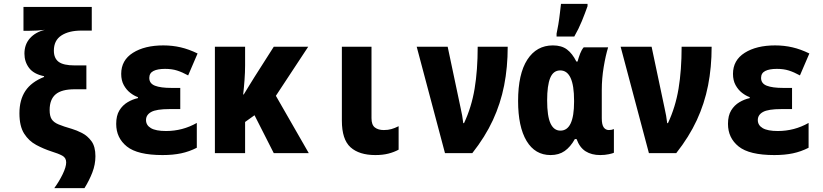

<svg xmlns="http://www.w3.org/2000/svg" viewBox="-20 -796 4280 998"><path d="M262 182Q287 148 305.5 110Q324 72 324 48Q324 24 303.5 13Q283 2 247 -9Q207 -22 168.5 -42.5Q130 -63 105.5 -101.5Q81 -140 81 -207Q81 -277 112 -323.5Q143 -370 209 -396V-400Q155 -411 131 -443Q107 -475 107 -517Q107 -565 135.5 -597Q164 -629 213 -641Q174 -636 132 -636H102V-760H457V-637H403Q338 -637 299 -611.5Q260 -586 260 -533Q260 -493 285 -474.5Q310 -456 368 -456H429V-332H368Q300 -332 269 -305.5Q238 -279 238 -224Q238 -193 248.5 -176.5Q259 -160 284 -149.5Q309 -139 354 -126Q378 -119 406.5 -104.5Q435 -90 455.5 -62Q476 -34 476 16Q476 59 460 100.5Q444 142 419 182Z M825 10Q695 10 639.5 -34.5Q584 -79 584 -152Q584 -195 600.5 -222Q617 -249 643 -264.5Q669 -280 697 -286V-291Q677 -298 657 -313.5Q637 -329 623.5 -353.5Q610 -378 610 -412Q610 -483 671 -521.5Q732 -560 829 -560Q876 -560 919 -550Q962 -540 1007 -518L958 -404Q927 -421 900 -429.5Q873 -438 838 -438Q799 -438 777.5 -427Q756 -416 756 -391Q756 -362 785.5 -350.5Q815 -339 871 -339H917V-229H861Q793 -229 766 -214Q739 -199 739 -172Q739 -145 764.5 -130Q790 -115 843 -115Q929 -115 1003 -157V-28Q964 -8 921.5 1Q879 10 825 10Z M1097 0V-553H1254V-456Q1254 -421 1251 -380Q1248 -339 1244 -305H1247Q1261 -328 1274.5 -350Q1288 -372 1303 -396L1403 -553H1582L1414 -298L1585 0H1403L1303 -197L1254 -162V0Z M1931 10Q1847 10 1802 -30.5Q1757 -71 1757 -169V-553H1911V-182Q1911 -147 1928.5 -133.5Q1946 -120 1975 -120Q1997 -120 2014.5 -125Q2032 -130 2052 -140V-18Q2028 -5 1998.5 2.5Q1969 10 1931 10Z M2293 0 2146 -553H2307L2374 -236Q2384 -193 2388 -156H2392Q2431 -239 2447 -335Q2463 -431 2463 -553H2619Q2619 -446 2600.5 -352Q2582 -258 2542 -171.5Q2502 -85 2435 0Z M2842 10Q2761 10 2717 -63.5Q2673 -137 2673 -271Q2673 -412 2721 -486Q2769 -560 2854 -560Q2899 -560 2927 -539Q2955 -518 2976 -476H2982Q2988 -498 2995.5 -517.5Q3003 -537 3014 -550H3141Q3128 -508 3118 -448Q3108 -388 3108 -328V-181Q3108 -148 3118 -134Q3128 -120 3145 -120Q3159 -120 3171 -125V-2Q3166 1 3145 5.5Q3124 10 3100 10Q3055 10 3024 -9.5Q2993 -29 2977 -73H2968Q2945 -32 2915 -11Q2885 10 2842 10ZM2893 -117Q2964 -117 2964 -267V-273Q2964 -430 2892 -430Q2856 -430 2840 -391Q2824 -352 2824 -274Q2824 -192 2841.5 -154.5Q2859 -117 2893 -117ZM2873 -621Q2877 -638 2882 -668Q2887 -698 2890.5 -729Q2894 -760 2896 -776H3034V-764Q3021 -727 3004.5 -686.5Q2988 -646 2965 -606H2873Z M3353 0 3206 -553H3367L3434 -236Q3444 -193 3448 -156H3452Q3491 -239 3507 -335Q3523 -431 3523 -553H3679Q3679 -446 3660.5 -352Q3642 -258 3602 -171.5Q3562 -85 3495 0Z M4005 10Q3875 10 3819.5 -34.5Q3764 -79 3764 -152Q3764 -195 3780.5 -222Q3797 -249 3823 -264.5Q3849 -280 3877 -286V-291Q3857 -298 3837 -313.5Q3817 -329 3803.5 -353.5Q3790 -378 3790 -412Q3790 -483 3851 -521.5Q3912 -560 4009 -560Q4056 -560 4099 -550Q4142 -540 4187 -518L4138 -404Q4107 -421 4080 -429.5Q4053 -438 4018 -438Q3979 -438 3957.5 -427Q3936 -416 3936 -391Q3936 -362 3965.5 -350.5Q3995 -339 4051 -339H4097V-229H4041Q3973 -229 3946 -214Q3919 -199 3919 -172Q3919 -145 3944.5 -130Q3970 -115 4023 -115Q4109 -115 4183 -157V-28Q4144 -8 4101.5 1Q4059 10 4005 10Z"/></svg>

Font: Noto Sans Mono Condensed Black
Style: Regular
Weight: 900
Width: 3
Designer: Monotype Design Team
Foundry: Monotype Imaging Inc.
Version: Version 2.014